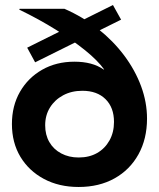

<svg xmlns="http://www.w3.org/2000/svg" viewBox="-20 -735 633 765"><path d="M293.3 10Q215 10 155 -22.1Q95 -54.2 61.2 -110.4Q27.5 -166.7 27.5 -240.8Q27.5 -313.3 59.6 -369.2Q91.7 -425 147.9 -457.1Q204.2 -489.2 276.7 -489.2Q348.3 -489.2 392.5 -458.3H395Q369.2 -494.2 319.2 -534.6Q269.2 -575 202.5 -616.7Q135.8 -658.3 56.7 -696.7L58.3 -700H236.7Q310.8 -667.5 370.8 -620Q430.8 -572.5 474.6 -514.2Q518.3 -455.8 542.1 -391.7Q565.8 -327.5 565.8 -262.5Q565.8 -181.7 531.7 -120Q497.5 -58.3 436.2 -24.2Q375 10 293.3 10ZM293.3 -107.5Q335.8 -107.5 367.1 -125.4Q398.3 -143.3 416.2 -175.4Q434.2 -207.5 434.2 -249.2Q434.2 -306.7 400.4 -340Q366.7 -373.3 308.3 -373.3Q265 -373.3 231.7 -355.4Q198.3 -337.5 179.2 -306.7Q160 -275.8 160 -235.8Q160 -197.5 176.7 -168.8Q193.3 -140 223.8 -123.8Q254.2 -107.5 293.3 -107.5ZM120 -486.7 88.3 -545 430 -715 462.5 -656.7Z"/></svg>

Font: Funnel Display
Style: Bold
Weight: 700
Designer: NORD ID, Kristian Moeller
Foundry: Dicotype
Version: Version 1.000